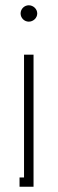

<svg xmlns="http://www.w3.org/2000/svg" viewBox="-20 -493 218 727"><path d="M58 -442C58 -425 72 -411 89 -411C106 -411 121 -425 121 -442C121 -459 106 -473 89 -473C72 -473 58 -459 58 -442ZM107 214V-286H71V179H54V214Z"/></svg>

Font: Rawengulk
Style: Regular
Weight: 400
Version: Version 0.9